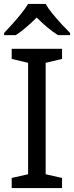

<svg xmlns="http://www.w3.org/2000/svg" viewBox="-20 -964 379 984"><path d="M298 0H40V-52L124 -71V-642L40 -662V-714H298V-662L214 -642V-71L298 -52ZM214 -944Q226 -922 248.5 -894.5Q271 -867 295.5 -840.5Q320 -814 339 -795V-784H277Q251 -800 223 -823.5Q195 -847 168 -874Q141 -847 114 -824Q87 -801 61 -784H1V-795Q20 -815 43.5 -841Q67 -867 89 -894.5Q111 -922 124 -944Z"/></svg>

Font: Noto Sans Cypro Minoan
Style: Regular
Weight: 400
Designer: David Williams
Foundry: David Williams
Version: Version 1.503; ttfautohint (v1.8.4.7-5d5b)